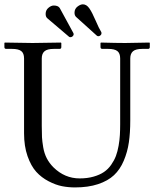

<svg xmlns="http://www.w3.org/2000/svg" viewBox="-20 -840 701 873"><path d="M201.2 -805.2Q212.9 -814.9 224.6 -814.9Q244.1 -814.9 251.5 -803.7L314 -689Q314.9 -687 314.9 -684.6Q314.9 -678.7 309.6 -674.3Q305.2 -670.9 300.3 -670.9Q295.9 -670.9 293.9 -672.9L195.3 -756.8Q187.5 -763.2 187.5 -776.9Q187.5 -794.4 201.2 -805.2ZM333.5 -811Q346.2 -820.3 356.9 -820.3Q373.5 -820.3 386.2 -802Q398.9 -783.7 414.3 -747.6Q429.7 -711.4 440.9 -693.4Q441.4 -692.4 441.4 -689Q441.4 -682.6 436 -678.7Q431.6 -675.3 428.2 -675.3Q422.9 -675.3 420.4 -677.7L325.7 -763.2Q318.8 -770 318.8 -782.2Q318.8 -800.3 333.5 -811ZM320.8 12.2Q291 12.2 262.2 6.6Q233.4 1 200.9 -15.9Q168.5 -32.7 144.8 -58.8Q121.1 -85 105.2 -130.1Q89.4 -175.3 89.4 -233.9V-574.2Q89.4 -597.7 76.7 -607.7Q64 -617.7 34.7 -617.7H8.3Q0 -617.7 0 -626V-644.5L2 -646.5Q88.9 -644.5 127.9 -644.5L256.8 -646.5L258.8 -644.5V-626Q258.8 -617.7 251 -617.7H224.6Q194.8 -617.7 182.4 -606.9Q169.9 -596.2 169.9 -574.2V-267.1Q169.9 -234.9 170.9 -216.3Q171.9 -197.8 176.5 -170.2Q181.2 -142.6 192.6 -120.4Q204.1 -98.1 223.1 -79.1Q274.4 -28.8 342.3 -28.8Q377.4 -28.8 405.5 -36.9Q433.6 -44.9 452.6 -57.9Q471.7 -70.8 485.6 -90.8Q499.5 -110.8 507.1 -130.9Q514.6 -150.9 519.3 -177.5Q523.9 -204.1 525.1 -226.1Q526.4 -248 526.4 -275.4V-574.2Q526.4 -597.7 513.7 -607.7Q501 -617.7 471.7 -617.7H445.3Q437 -617.7 437 -626V-644.5L439 -646.5Q510.3 -644.5 549.3 -644.5L659.2 -646.5L661.1 -644.5V-626Q661.1 -617.7 653.3 -617.7H627Q597.2 -617.7 584.7 -606.9Q572.3 -596.2 572.3 -574.2V-293Q572.3 -236.3 565.9 -192.6Q559.6 -148.9 542.7 -109.1Q525.9 -69.3 498.3 -43.5Q470.7 -17.6 425.8 -2.7Q380.9 12.2 320.8 12.2Z"/></svg>

Font: Libertinage
Style: f
Weight: 400
Designer: OSP
Foundry: OSP
Version: Version 1.0; 2008; OFL relea